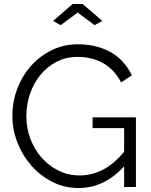

<svg xmlns="http://www.w3.org/2000/svg" viewBox="-20 -937 756 962"><path d="M246 -832 344 -917H394L493 -832L454 -811L369 -874L284 -811ZM602 -104Q503 5 374 5Q302 5 241.5 -26Q181 -57 136.5 -108Q92 -159 67 -223.5Q42 -288 42 -356Q42 -427 66.5 -492Q91 -557 135 -606.5Q179 -656 239 -685.5Q299 -715 370 -715Q422 -715 465 -703.5Q508 -692 541.5 -671.5Q575 -651 599.5 -622.5Q624 -594 641 -560L587 -524Q552 -590 496 -621Q440 -652 369 -652Q310 -652 262.5 -627Q215 -602 181.5 -560.5Q148 -519 130 -465.5Q112 -412 112 -355Q112 -295 132.5 -241Q153 -187 189 -146.5Q225 -106 273.5 -82Q322 -58 379 -58Q440 -58 495.5 -86.5Q551 -115 602 -177V-295H444V-349H661V0H602Z"/></svg>

Font: Boldmen
Style: Regular
Weight: 400
Designer: Matt McInerney, Pablo Impallari, Rodrigo Fuenzalida
Foundry: LIVING CONCEPT
Version: Version 1.000